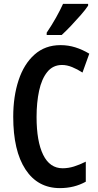

<svg xmlns="http://www.w3.org/2000/svg" viewBox="-20 -957 506 987"><path d="M299 -623Q252 -623 223 -587Q194 -551 181 -490.5Q168 -430 168 -356Q168 -230 202 -161Q236 -92 302 -92Q331 -92 360 -101Q389 -110 421 -126V-23Q362 10 288 10Q174 10 111 -86Q48 -182 48 -357Q48 -461 75.5 -544.5Q103 -628 157.5 -676.5Q212 -725 291 -725Q331 -725 367.5 -713.5Q404 -702 439 -681L404 -584Q378 -601 351 -612Q324 -623 299 -623ZM433 -928Q420 -908 396 -880.5Q372 -853 345.5 -825Q319 -797 297 -777H220V-789Q247 -829 268 -866.5Q289 -904 304 -937H433Z"/></svg>

Font: Noto Sans Malayalam ExtraCondensed SemiBold
Style: Regular
Weight: 600
Width: 2
Designer: Jelle Bosma - Monotype Design Team
Foundry: Monotype Imaging Inc.
Version: Version 2.104; ttfautohint (v1.8.4.7-5d5b)